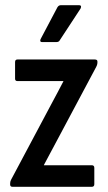

<svg xmlns="http://www.w3.org/2000/svg" viewBox="-20 -719 414 739"><path d="M28 0Q19 0 19 -9V-12Q19 -20 22 -26L179 -321Q191 -343 202 -364Q213 -385 224 -406V-407Q204 -407 185 -407Q166 -407 146 -407H47Q38 -407 38 -416V-480Q38 -490 47 -490H345Q355 -490 355 -482V-479Q355 -470 350 -461L196 -172Q185 -151 173 -129Q161 -107 149 -84V-83Q170 -83 186.5 -83Q203 -83 223 -83H333Q343 -83 343 -73V-10Q343 0 333 0ZM142 -557Q132 -557 136 -568L201 -691Q206 -699 214 -699H285Q290 -699 291.5 -695.5Q293 -692 290 -686L210 -564Q207 -557 196 -557Z"/></svg>

Font: Sofia Sans Condensed SemiBold
Style: Regular
Weight: 600
Designer: Botio Nikoltchev, Ani Petrova
Foundry: lettersoup
Version: Version 4.101